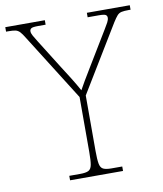

<svg xmlns="http://www.w3.org/2000/svg" viewBox="-92 -780 719 846"><g transform="rotate(-10 267.5 -357.0)"><path d="M153 0V-20H202Q227 -20 239 -26Q251 -32 254.5 -51Q258 -70 258 -108V-354L71 -651Q59 -671 50.5 -680Q42 -689 31 -691.5Q20 -694 -2 -694H-11V-714H166V-694H133Q108 -694 101.5 -689.5Q95 -685 95 -677Q95 -668 101.5 -656.5Q108 -645 118 -629L197 -503Q217 -472 236 -441.5Q255 -411 271 -382Q279 -397 292.5 -420Q306 -443 325 -474L419 -629Q429 -645 435 -656.5Q441 -668 441 -677Q441 -685 435 -689.5Q429 -694 403 -694H354V-714H546V-694H538Q517 -694 505.5 -691.5Q494 -689 486 -680Q478 -671 466 -652L286 -356V-108Q286 -70 289.5 -51Q293 -32 305 -26Q317 -20 342 -20H390V0Z"/></g></svg>

Font: Noto Serif Thin
Style: Regular
Weight: 100
Designer: Monotype Design Team
Foundry: Monotype Imaging Inc.
Version: Version 2.015